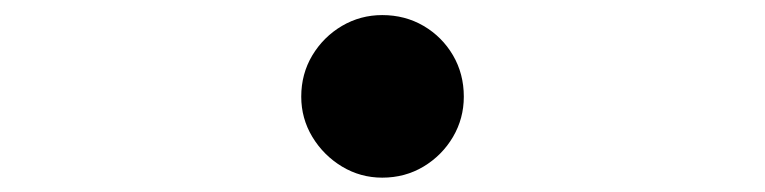

<svg xmlns="http://www.w3.org/2000/svg" viewBox="-20 -511 1040 261"><path d="M499.6 -269.5Q470 -269.5 444.9 -284.6Q419.8 -299.8 404.6 -324.9Q389.5 -350 389.5 -379.6Q389.5 -410.6 404.6 -435.8Q419.8 -461 444.9 -475.8Q470 -490.5 499.6 -490.5Q530.6 -490.5 555.8 -475.8Q581 -461 595.8 -435.8Q610.5 -410.6 610.5 -379.6Q610.5 -350 595.8 -324.9Q581 -299.8 555.8 -284.6Q530.6 -269.5 499.6 -269.5Z"/></svg>

Font: Noto Serif TC
Style: Regular
Weight: 200
Designer: Ryoko NISHIZUKA 西塚涼子 (kana & ideographs); Frank Grießhammer (Latin, Greek & Cyrillic); Wenlong ZHANG 张文龙 (bopomofo); San
Foundry: Adobe
Version: Version 2.001;hotconv 1.1.0;makeotfexe 2.6.0